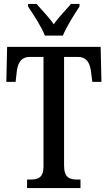

<svg xmlns="http://www.w3.org/2000/svg" viewBox="-20 -951 546 971"><path d="M207 -771H298C316 -816 357 -880 382 -918V-931H339C312 -899 276 -864 252 -828C228 -864 192 -899 165 -931H122V-918C147 -880 190 -816 207 -771ZM117 0H387V-43H370C333 -43 304 -52 304 -114V-663H375C422 -663 437 -626 441 -582L447 -537H493L489 -714H16L12 -537H59L64 -582C68 -626 83 -663 130 -663H200V-110C200 -51 171 -43 134 -43H117Z"/></svg>

Font: Noto Serif Armenian ExtraCondensed Medium
Style: Regular
Weight: 500
Width: 2
Designer: Monotype Design Team
Foundry: Monotype Imaging Inc.
Version: Version 2.008